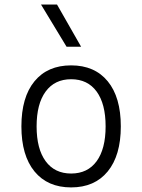

<svg xmlns="http://www.w3.org/2000/svg" viewBox="-20 -815 626 845"><path d="M293 9.8Q189.5 9.8 131.8 -60.5Q74.2 -130.9 74.2 -258.8Q74.2 -387.2 131.8 -457.3Q189.5 -527.3 293 -527.3Q396.5 -527.3 454.1 -457.3Q511.7 -387.2 511.7 -258.8Q511.7 -130.9 454.1 -60.5Q396.5 9.8 293 9.8ZM293 -51.3Q365.7 -51.3 405.3 -105.5Q444.8 -159.7 444.8 -258.8Q444.8 -357.9 405.3 -412.1Q365.7 -466.3 293 -466.3Q220.7 -466.3 180.9 -412.1Q141.1 -357.9 141.1 -258.8Q141.1 -159.7 180.9 -105.5Q220.7 -51.3 293 -51.3ZM272.9 -609.4 160.6 -794.9H231L336.9 -609.4Z"/></svg>

Font: CaskaydiaCove NFP Light
Style: Regular
Weight: 300
Designer: Aaron Bell
Foundry: Saja Typeworks
Version: Version 2111.001; VTT 6.35;Nerd Fonts 3.1.1